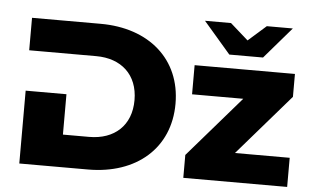

<svg xmlns="http://www.w3.org/2000/svg" viewBox="-52 -838 1485 919"><g transform="rotate(5 690.5 -379.0)"><path d="M71 -350V0H401C633 0 791 -136 791 -350C791 -564 633 -700 401 -700H71V-544H393C514 -544 594 -472 594 -350C594 -228 514 -156 393 -156H267V-350ZM1358 0V-140H1095L1348 -432V-542H866V-402H1112L859 -110V0ZM1189 -607 1319 -758H1194L1108 -682L1022 -758H897L1027 -607Z"/></g></svg>

Font: Montserrat-Alt1 ExtBd
Style: Regular
Weight: 800
Designer: Differentunic
Foundry: Differentunic
Version: Version 7.222